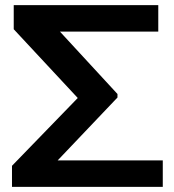

<svg xmlns="http://www.w3.org/2000/svg" viewBox="-20 -731 681 751"><path d="M26.9 0H616.7V-103.5H170.9L175.8 -72.3L439.5 -349.6V-363.3L185.1 -639.2L182.6 -607.4H599.1V-710.9H33.7V-616.7L296.4 -334.5V-360.4L26.9 -82.5Z"/></svg>

Font: Roboto Flex
Style: wght 600 wdth 140 opsz 13.0 GRAD 0.00 slnt 0.00 XTRA 468 XOPQ 96 YOPQ 79 YTLC 514 YTUC 712 YTAS 750 YTDE -203.00 YTFI 738
Weight: 600
Width: 8
Designer: Berlow after Robertson
Foundry: Google
Version: Version 3.100